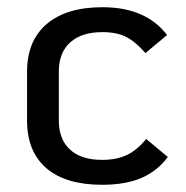

<svg xmlns="http://www.w3.org/2000/svg" viewBox="-20 -501 515 532"><path d="M55 -167V-303Q55 -388 109.5 -434.5Q164 -481 264 -481Q384 -481 443 -404L383 -354Q355 -386 329 -399Q303 -412 264 -412Q206 -412 174.5 -383.5Q143 -355 143 -303V-167Q143 -115 174 -86.5Q205 -58 263 -58Q304 -58 332.5 -72Q361 -86 385 -116L445 -66Q416 -27 372 -8Q328 11 263 11Q162 11 108.5 -35Q55 -81 55 -167Z"/></svg>

Font: KoHo Medium
Style: Regular
Weight: 500
Version: Version 1.000; ttfautohint (v1.6)